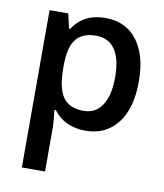

<svg xmlns="http://www.w3.org/2000/svg" viewBox="-81 -561 722 844"><g transform="rotate(10 280.5 -139.5)"><path d="M408.7 -244.6Q408.7 -326.7 379.9 -368.7Q351.1 -410.6 295.4 -410.6Q233.9 -410.6 205.6 -374.5Q177.2 -338.4 177.2 -259.3V-243.7Q177.2 -155.3 205.6 -115.5Q233.9 -75.7 296.9 -75.7Q350.6 -75.7 379.6 -119.6Q408.7 -163.6 408.7 -244.6ZM462.9 -58.1Q410.6 8.8 320.3 8.8Q227.5 8.8 177.2 -57.6H170.9Q177.2 1.5 177.2 17.1V216.3H73.7V-485.8H157.2Q161.1 -470.7 171.9 -420.9H177.2Q225.6 -494.6 322.3 -494.6Q413.1 -494.6 463.9 -428.7Q514.6 -362.3 514.6 -243.7Q514.6 -124.5 462.9 -58.1Z"/></g></svg>

Font: Khula Semibold
Style: Regular
Weight: 600
Designer: Erin McLaughlin, Steve Matteson
Version: Version 1.000;PS 1.0;hotconv 1.0.72;makeotf.lib2.5.5900